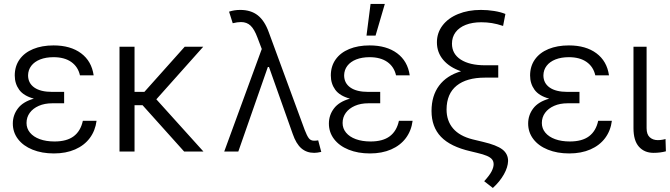

<svg xmlns="http://www.w3.org/2000/svg" viewBox="-20 -767 3391 972"><path d="M151.4 -267.6Q99.6 -281.7 77.1 -312.7Q54.7 -343.8 54.7 -384.8Q54.7 -431.6 79.1 -466.1Q103.5 -500.5 147.9 -518.8Q192.4 -537.1 251 -537.1Q336.9 -537.1 390.4 -497.3Q443.8 -457.5 454.1 -385.7H384.8Q375 -429.2 340.6 -453.4Q306.2 -477.5 251 -477.5Q212.4 -477.5 183.3 -466.1Q154.3 -454.6 138.4 -433.8Q122.6 -413.1 122.1 -385.7Q122.1 -346.2 153.6 -324Q185.1 -301.8 244.1 -301.8H304.7V-244.1H244.1Q206.1 -244.1 176.5 -231.2Q147 -218.3 130.6 -195.8Q114.3 -173.3 114.3 -144.5Q114.3 -116.7 131.8 -95.5Q149.4 -74.2 181.4 -62.5Q213.4 -50.8 255.9 -50.8Q317.9 -50.8 353 -77.1Q388.2 -103.5 399.4 -155.3H468.8Q462.4 -105.5 434.6 -68.1Q406.7 -30.8 360.1 -10.5Q313.5 9.8 252.9 9.8Q191.9 9.8 144.8 -9.3Q97.7 -28.3 71.3 -62.7Q44.9 -97.2 44.9 -141.6Q44.9 -184.1 70.6 -218Q96.2 -252 151.4 -267.6Z M661.1 -301.8H710.9L915 -530.3H1008.8L771.5 -264.2L1009.8 0H912.1L701.7 -234.4H661.1V0H585V-530.3H661.1Z M1461.9 -88.9 1341.8 -427.7H1335.9L1186.5 0H1115.2L1305.2 -519L1283.2 -577.1Q1267.6 -619.1 1248.5 -637.2Q1229.5 -655.3 1200.2 -655.3Q1181.6 -655.3 1158.2 -649.4L1139.6 -708Q1166 -716.8 1196.3 -716.8Q1250 -716.8 1284.9 -689.5Q1319.8 -662.1 1340.8 -603.5L1522.5 -109.4Q1533.7 -80.1 1543.2 -67.4Q1552.7 -54.7 1570.3 -54.7Q1581.1 -54.7 1590.8 -56.6L1606.4 2Q1585.4 6.8 1570.3 6.8Q1532.2 6.8 1505.6 -16.1Q1479 -39.1 1461.9 -88.9Z M1751.5 -267.6Q1699.7 -281.7 1677.2 -312.7Q1654.8 -343.8 1654.8 -384.8Q1654.8 -431.6 1679.2 -466.1Q1703.6 -500.5 1748 -518.8Q1792.5 -537.1 1851.1 -537.1Q1937 -537.1 1990.5 -497.3Q2043.9 -457.5 2054.2 -385.7H1984.9Q1975.1 -429.2 1940.7 -453.4Q1906.2 -477.5 1851.1 -477.5Q1812.5 -477.5 1783.4 -466.1Q1754.4 -454.6 1738.5 -433.8Q1722.7 -413.1 1722.2 -385.7Q1722.2 -346.2 1753.7 -324Q1785.2 -301.8 1844.2 -301.8H1904.8V-244.1H1844.2Q1806.2 -244.1 1776.6 -231.2Q1747.1 -218.3 1730.7 -195.8Q1714.4 -173.3 1714.4 -144.5Q1714.4 -116.7 1731.9 -95.5Q1749.5 -74.2 1781.5 -62.5Q1813.5 -50.8 1856 -50.8Q1918 -50.8 1953.1 -77.1Q1988.3 -103.5 1999.5 -155.3H2068.8Q2062.5 -105.5 2034.7 -68.1Q2006.8 -30.8 1960.2 -10.5Q1913.6 9.8 1853 9.8Q1792 9.8 1744.9 -9.3Q1697.8 -28.3 1671.4 -62.7Q1645 -97.2 1645 -141.6Q1645 -184.1 1670.7 -218Q1696.3 -252 1751.5 -267.6ZM1856 -747.1H1928.2L1881.3 -586.9H1835.4Z M2416.5 -654.3Q2371.1 -654.3 2337.6 -641.1Q2304.2 -627.9 2286.1 -603.5Q2268.1 -579.1 2268.1 -545.9Q2268.1 -494.1 2312.7 -465.3Q2357.4 -436.5 2436 -436.5H2502.4V-374H2435.1Q2342.3 -374 2291.7 -333.3Q2241.2 -292.5 2240.7 -212.9Q2240.7 -155.3 2273.7 -116.7Q2306.6 -78.1 2372.6 -61.5L2425.3 -48.8Q2494.1 -32.7 2523.2 -10.5Q2552.2 11.7 2552.2 47.9Q2551.3 79.6 2531 115.7Q2510.7 151.9 2475.1 184.6L2431.2 150.4Q2458.5 120.6 2468.8 100.3Q2479 80.1 2479 64.5Q2479 49.8 2470.9 39.8Q2462.9 29.8 2444.8 22Q2426.8 14.2 2395 6.8L2362.8 -1Q2260.3 -24.4 2212.4 -74.5Q2164.6 -124.5 2164.6 -205.1Q2164.6 -282.2 2202.9 -333.5Q2241.2 -384.8 2314 -406.2Q2256.3 -425.8 2224.1 -463.6Q2191.9 -501.5 2191.9 -552.7Q2191.9 -600.6 2220.2 -637.9Q2248.5 -675.3 2299.3 -696Q2350.1 -716.8 2414.6 -716.8Q2448.7 -716.8 2481.9 -711.4Q2515.1 -706.1 2538.6 -696.3L2526.9 -635.7Q2496.1 -646 2470.2 -650.1Q2444.3 -654.3 2416.5 -654.3Z M2760.3 -267.6Q2708.5 -281.7 2686 -312.7Q2663.6 -343.8 2663.6 -384.8Q2663.6 -431.6 2688 -466.1Q2712.4 -500.5 2756.8 -518.8Q2801.3 -537.1 2859.9 -537.1Q2945.8 -537.1 2999.3 -497.3Q3052.7 -457.5 3063 -385.7H2993.7Q2983.9 -429.2 2949.5 -453.4Q2915 -477.5 2859.9 -477.5Q2821.3 -477.5 2792.2 -466.1Q2763.2 -454.6 2747.3 -433.8Q2731.4 -413.1 2731 -385.7Q2731 -346.2 2762.5 -324Q2793.9 -301.8 2853 -301.8H2913.6V-244.1H2853Q2814.9 -244.1 2785.4 -231.2Q2755.9 -218.3 2739.5 -195.8Q2723.1 -173.3 2723.1 -144.5Q2723.1 -116.7 2740.7 -95.5Q2758.3 -74.2 2790.3 -62.5Q2822.3 -50.8 2864.7 -50.8Q2926.8 -50.8 2961.9 -77.1Q2997.1 -103.5 3008.3 -155.3H3077.6Q3071.3 -105.5 3043.5 -68.1Q3015.6 -30.8 2969 -10.5Q2922.4 9.8 2861.8 9.8Q2800.8 9.8 2753.7 -9.3Q2706.5 -28.3 2680.2 -62.7Q2653.8 -97.2 2653.8 -141.6Q2653.8 -184.1 2679.4 -218Q2705.1 -252 2760.3 -267.6Z M3253.4 -530.3V-118.2Q3253.4 -86.4 3269.5 -72Q3285.6 -57.6 3310.1 -57.6Q3321.3 -57.6 3333 -59.6Q3344.7 -61.5 3349.1 -63.5L3351.1 -1Q3322.3 6.8 3288.6 6.8Q3242.2 6.8 3214.6 -24.2Q3187 -55.2 3187 -118.2V-530.3Z"/></svg>

Font: Pretendard Std Light
Style: Regular
Weight: 300
Designer: Base glyphs from Inter by Rasmus Andersson; Hangeul glyphs from Noto Sans CJK(Source Han Sans) by Jang Soo-young and Kan
Foundry: Kil Hyung-jin
Version: Version 1.309